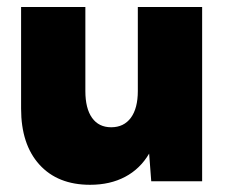

<svg xmlns="http://www.w3.org/2000/svg" viewBox="-20 -508 635 538"><path d="M546.4 0H403.8L397.9 -77.6Q372.6 -34.7 330.6 -12.5Q288.6 9.8 232.4 9.8Q141.6 9.8 90.3 -46.9Q39.1 -103.5 39.1 -203.6V-488.3H219.2V-252.9Q219.2 -204.1 238 -177.7Q256.8 -151.4 291.5 -151.4Q327.1 -151.4 346.7 -178Q366.2 -204.6 366.2 -252.9V-488.3H546.4Z"/></svg>

Font: Kumbh Sans Black
Style: Regular
Weight: 900
Version: Version 1.005